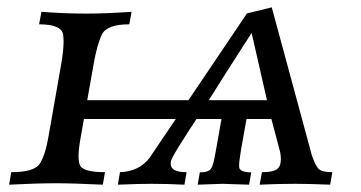

<svg xmlns="http://www.w3.org/2000/svg" viewBox="-20 -505 987 525"><path d="M261.2 0Q181.2 -3.9 134.3 -3.9Q79.6 -3.9 4.9 0L10.7 -34.2Q73.2 -34.2 88.4 -56.9Q103.5 -79.6 112.3 -129.9L147 -327.6Q153.8 -365.2 153.8 -391.6Q153.8 -400.9 152.8 -409.2Q149.4 -438.5 86.9 -438.5L93.3 -472.7Q156.7 -467.8 216.3 -467.8Q268.6 -467.8 339.8 -472.7L333.5 -438.5Q272 -438.5 258.5 -410.4Q245.1 -382.3 235.8 -328.6L200.2 -127Q194.8 -97.2 194.8 -77.6Q194.8 -63.5 197.8 -55.2Q204.1 -34.2 267.1 -34.2ZM710 -231 668 -415Q593.8 -299.8 550.8 -231ZM882.8 0Q824.2 -2.4 787.1 -2.4Q741.2 -2.4 689.9 0L696.3 -34.2Q725.6 -34.2 736.8 -42Q748 -49.8 748 -69.8Q748 -78.1 746.1 -88.9L717.3 -197.8H657.2L638.7 -93.3Q633.8 -63.5 633.8 -51.8L634.3 -45.9Q638.7 -33.7 667 -33.7L661.1 0L588.4 -2.4L520.5 0L526.4 -33.7Q550.3 -33.7 557.1 -43.9Q564 -54.2 570.3 -93.3L588.9 -197.8H529.3Q449.7 -78.1 447.3 -64L446.8 -56.6Q446.8 -34.2 490.2 -34.2L484.4 0Q436 -2.4 394 -2.4Q360.4 -2.4 302.2 0L308.1 -34.2Q360.8 -36.1 389.2 -73.7L655.3 -468.3L723.1 -484.9L832.5 -81.1Q841.8 -53.7 850.6 -43.9Q859.4 -34.2 888.7 -34.2ZM738.8 -179.7H143.1L151.9 -231H747.6Z"/></svg>

Font: Kelvinch
Style: Italic
Weight: 400
Italic angle: -10°
Designer: Paul James Miller
Foundry: High-Logic / Made with FontCreator
Version: Version 3.40;July 22, 2017;FontCreator 11.0.0.2388 64-bit